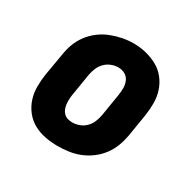

<svg xmlns="http://www.w3.org/2000/svg" viewBox="-124 -682 849 830"><g transform="rotate(30 300.0 -266.5)"><path d="M256 8Q224 8 193 2Q162 -4 135.5 -18.5Q109 -33 90 -57Q71 -81 61.5 -110Q52 -139 52 -171Q52 -203 57 -235L76 -345Q80 -373 90 -399.5Q100 -426 117.5 -449.5Q135 -473 159 -491Q183 -509 210 -519.5Q237 -530 264.5 -535.5Q292 -541 320 -541Q352 -541 382.5 -533.5Q413 -526 439.5 -511.5Q466 -497 485 -473Q504 -449 513.5 -420Q523 -391 523 -359Q523 -327 518 -295L500 -185Q495 -157 485 -130.5Q475 -104 457.5 -80.5Q440 -57 416 -39Q392 -21 365.5 -10.5Q339 0 311 4Q283 8 256 8ZM259 -112Q277 -112 294.5 -118.5Q312 -125 325.5 -138.5Q339 -152 346 -169.5Q353 -187 356 -204L374 -314Q377 -333 377 -351Q377 -369 370 -385Q363 -401 348 -409.5Q333 -418 314 -418Q297 -418 279.5 -411Q262 -404 249 -390.5Q236 -377 229 -360Q222 -343 219 -326L201 -216Q199 -204 198.5 -191.5Q198 -179 199.5 -167.5Q201 -156 205 -145.5Q209 -135 217 -127Q225 -119 236 -115.5Q247 -112 259 -112Z"/></g></svg>

Font: Iosevka Curly Slab HvEx
Style: Italic
Weight: 900
Width: 7
Italic angle: -9°
Monospace: yes
Designer: Belleve Invis
Foundry: Belleve Invis
Version: Version 11.1.0; ttfautohint (v1.8.3)